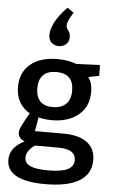

<svg xmlns="http://www.w3.org/2000/svg" viewBox="-69 -912 707 1198"><g transform="rotate(5 284.5 -313.5)"><path d="M261 241Q139 241 79 207.5Q19 174 19 110Q19 62 52 27.5Q85 -7 149 -30L148 -6Q112 -8 90.5 -23.5Q69 -39 69 -65Q69 -73 71.5 -82.5Q74 -92 81.5 -107.5Q89 -123 101.5 -146.5Q114 -170 135 -206L136 -186Q89 -209 64 -250.5Q39 -292 39 -348Q39 -439 100.5 -491Q162 -543 271 -543Q348 -543 402 -517L373 -522L537 -529L538 -461L454 -445L462 -459Q479 -441 488 -415.5Q497 -390 497 -356Q497 -265 434 -212.5Q371 -160 266 -160Q212 -160 164 -176L187 -188L167 -73L147 -83H345Q444 -83 495.5 -44.5Q547 -6 547 67Q547 151 475.5 196Q404 241 261 241ZM271 154Q355 154 393.5 135Q432 116 432 77Q432 42 405 24.5Q378 7 326 7H157L186 0Q124 40 124 87Q124 121 159.5 137.5Q195 154 271 154ZM265 -242Q319 -242 348.5 -270.5Q378 -299 378 -354Q378 -409 350.5 -435.5Q323 -462 270 -462Q216 -462 188 -434Q160 -406 160 -352Q160 -298 186.5 -270Q213 -242 265 -242ZM304 -868 344 -840Q324 -806 316 -787.5Q308 -769 308 -757Q308 -746 314.5 -736.5Q321 -727 327.5 -715.5Q334 -704 334 -685Q334 -655 314 -639.5Q294 -624 270 -624Q246 -624 226 -640Q206 -656 206 -690Q206 -723 228 -767Q250 -811 304 -868Z"/></g></svg>

Font: Bitter Thin SemiBold
Style: Regular
Weight: 600
Version: Version 2.002